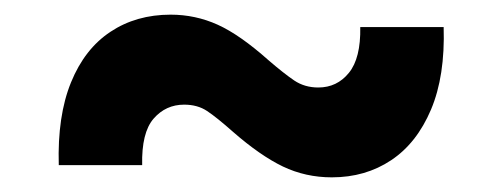

<svg xmlns="http://www.w3.org/2000/svg" viewBox="-20 -495 686 262"><path d="M60.2 -269.7Q58.2 -336.8 76.9 -382.6Q95.5 -428.3 130.7 -451.6Q165.9 -475 212.9 -475Q246.6 -475 277 -461.3Q307.3 -447.6 346.3 -412.9Q367.4 -394.7 381.6 -385.1Q395.8 -375.6 414.3 -375.6Q439.9 -375.6 456.1 -395.6Q472.4 -415.6 471.6 -458.1H585.4Q587.5 -391.4 568.2 -345.6Q548.8 -299.7 513.8 -276.4Q478.7 -253 432.8 -253Q397 -253 366 -267.8Q335.1 -282.7 298.3 -314.8Q275.6 -334.9 262.6 -343.5Q249.6 -352.2 231.3 -352.2Q206.2 -352.2 189.6 -333.1Q173 -314 174 -269.7Z"/></svg>

Font: Inter Variable LoSnoCo
Style: Regular
Weight: 400
Designer: Rasmus Andersson
Foundry: rsms
Version: Version 4.000;git-a52131595; featfreeze: case,dlig,ss01,ss02